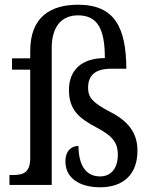

<svg xmlns="http://www.w3.org/2000/svg" viewBox="-20 -783 642 813"><path d="M404 10C502 10 562 -44 562 -145C562 -209 535 -264 447 -309C374 -347 353 -369 353 -411C353 -463 382 -492 451 -492H515C514 -666 466 -763 311 -763C196 -763 108 -713 108 -567V-536H31V-488H108V-114C108 -51 77 -42 36 -42H20V0H199V-580C199 -664 236 -718 310 -718C393 -718 424 -661 424 -537C322 -537 272 -483 272 -402C272 -319 313 -283 389 -243C462 -205 479 -174 479 -128C479 -68 448 -36 404 -36C337 -36 313 -93 312 -165C289 -165 257 -151 257 -99C257 -29 317 10 404 10Z"/></svg>

Font: Noto Serif Ethiopic SemiCondensed
Style: Regular
Weight: 400
Width: 4
Designer: Monotype Design Team
Foundry: Monotype Imaging Inc.
Version: Version 2.102